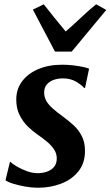

<svg xmlns="http://www.w3.org/2000/svg" viewBox="-20 -872 519 902"><path d="M379.6 -459.1H374.9Q364.9 -471.6 338.4 -487.7Q311.8 -503.8 275.9 -503.8Q252 -503.8 232.2 -496.7Q212.3 -489.6 200.3 -475.5Q188.2 -461.4 187.4 -439.4Q187 -417.2 197.5 -398.3Q208.1 -379.5 228 -362.1Q247.9 -344.7 274.4 -325.4Q301.1 -306 325 -284.2Q349 -262.4 364.1 -233.1Q379.3 -203.9 379.3 -162.8Q379.3 -105.5 348.3 -67Q317.4 -28.5 267.2 -9.3Q216.9 10 158.3 10Q130 10 98.2 4.4Q66.3 -1.2 40.9 -9.2Q15.4 -17.3 5.9 -25.4L26.7 -111.6H28.5Q39.1 -101.6 60.3 -89.2Q81.6 -76.7 107.4 -67.6Q133.2 -58.4 157.6 -58.4Q178.5 -58.4 199 -65Q219.5 -71.6 233.1 -86.9Q246.7 -102.2 246.7 -128Q246.7 -150.7 234.3 -169.6Q222 -188.4 201.4 -205.8Q180.8 -223.2 155.3 -240.5Q133.5 -255.6 110.6 -277.8Q87.7 -300.1 72.1 -331.3Q56.4 -362.5 56.4 -404.6Q56.4 -453.7 84.2 -490.4Q111.9 -527.2 160.6 -547.6Q209.2 -568 272.1 -568Q298.8 -568 324.8 -564.9Q350.8 -561.8 370.6 -557.4Q390.3 -553 398.5 -549.4ZM134.5 -826.8 185.5 -851.8Q210.5 -820.7 236.1 -788.2Q261.7 -755.8 288.6 -724Q325.6 -755.8 359.3 -788.2Q393 -820.7 431.7 -851.8L479.2 -825.3L317 -629.7H238.2Z"/></svg>

Font: Merriweather 7pt Light
Style: Italic
Weight: 300
Italic angle: -7.8°
Designer: Eben Sorkin
Foundry: Eben Sorkin
Version: Version 2.200;gftools[0.9.31]